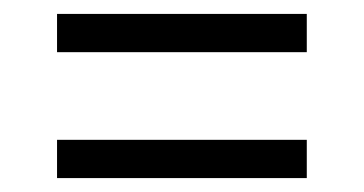

<svg xmlns="http://www.w3.org/2000/svg" viewBox="-20 -391 523 276"><path d="M62 -316V-371H421V-316ZM62 -135V-190H421V-135Z"/></svg>

Font: Saira Condensed
Style: Regular
Weight: 400
Width: 3
Designer: Hector Gatti with collaboration of the Omnibus-Type team
Foundry: Omnibus-Type
Version: Version 1.101